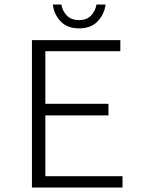

<svg xmlns="http://www.w3.org/2000/svg" viewBox="-20 -840 640 860"><path d="M334 -712.9Q280.8 -712.9 251 -744.9Q221.2 -776.9 216.8 -819.8H254.9Q259.8 -790.5 279.5 -770.3Q299.3 -750 334 -750Q368.7 -750 387.9 -770.3Q407.2 -790.5 412.1 -819.8H453.1Q447.3 -776.4 417.5 -744.6Q387.7 -712.9 334 -712.9ZM123 0V-660.2H519V-610.8H183.1V-375H465.8V-323.2H183.1V-50.8H528.8V0Z"/></svg>

Font: Office Code Pro D Light
Style: Regular
Weight: 300
Designer: Nathan Rutzky & Paul D. Hunt
Foundry: Adobe Systems Incorporated
Version: Version 1.004;PS 001.004;hotconv 1.0.70;makeotf.lib2.5.58329